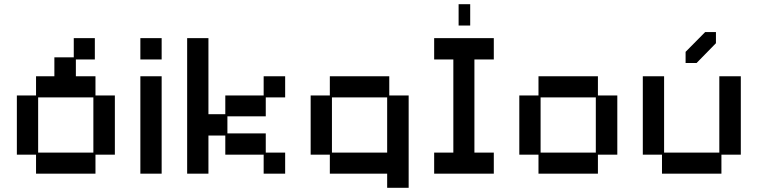

<svg xmlns="http://www.w3.org/2000/svg" viewBox="-20 -812 3596 911"><path d="M151 12V-78H60V-359H151V-450H238V-540H330V-631H430V-530H340V-450H433V-359H525V-78H433V12ZM161 -88H423V-350H161Z M646 12V-450H747V12ZM646 -530V-631H747V-530Z M868 12V-631H969V-270H1049V-359H1231V-450H1333V-350H1241V-260H1059V-179H1241V-88H1333V12H1231V-78H1049V-169H969V12Z M1817 79V12H1545V-78H1454V-359H1545V-450H1827V-359H1919V79ZM1555 -88H1817V-350H1555Z M2040 12V-88H2131V-530H2040V-631H2323V-530H2231V-88H2323V12ZM2156 -691V-792H2211V-691Z M2535 12V-78H2444V-359H2535V-450H2817V-359H2909V-78H2817V12ZM2545 -88H2807V-350H2545Z M3121 12V-78H3030V-450H3131V-88H3393V-450H3495V-78H3403V12ZM3233 -513V-566L3326 -660H3377V-607L3285 -513Z"/></svg>

Font: Pixelify Sans
Style: Regular
Weight: 400
Designer: Stefie Justprince
Foundry: Typecalism Foundryline
Version: Version 1.000;February 13, 2025;FontCreator 15.0.0.3015 64-b